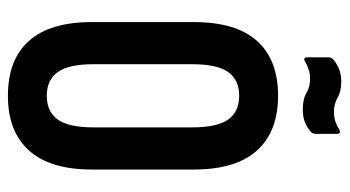

<svg xmlns="http://www.w3.org/2000/svg" viewBox="-214 -642 863 474"><g transform="rotate(90 217.0 -405.5)"><path d="M217 6Q128 6 81.5 -46Q35 -98 35 -201V-453Q35 -557 81.5 -609Q128 -661 217 -661Q305 -661 352 -609Q399 -557 399 -453V-201Q399 -98 352 -46Q305 6 217 6ZM217 -90Q256 -90 275.5 -117Q295 -144 295 -206V-448Q295 -511 275.5 -538Q256 -565 217 -565Q178 -565 158.5 -538Q139 -511 139 -448V-206Q139 -144 158.5 -117Q178 -90 217 -90ZM250 -722Q225 -722 210 -731Q195 -740 175 -740Q162 -740 152 -736.5Q142 -733 133 -728Q122 -721 122 -734V-784Q122 -793 127 -797Q136 -805 149.5 -811Q163 -817 182 -817Q206 -817 221.5 -808Q237 -799 256 -799Q270 -799 280.5 -802.5Q291 -806 300 -812Q311 -818 311 -805V-756Q311 -746 306 -742Q297 -734 284 -728Q271 -722 250 -722Z"/></g></svg>

Font: Sofia Sans Extra Condensed
Style: Bold
Weight: 700
Designer: Botio Nikoltchev, Ani Petrova
Foundry: lettersoup
Version: Version 4.101